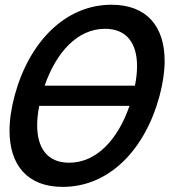

<svg xmlns="http://www.w3.org/2000/svg" viewBox="-20 -754 716 790"><path d="M438.9 -734.5C247.4 -734.5 98.9 -579.5 40.1 -360C26.2 -308.1 19.2 -259.8 19.2 -216.3C19.2 -75.7 91.9 15 238.1 15C429.1 15 576.9 -137.5 636.6 -360C650.5 -411.9 657.4 -460.1 657.4 -503.6C657.4 -644.1 584.8 -734.5 438.9 -734.5ZM412.4 -635.5C502.7 -635.5 543.9 -574.2 543.9 -481.9C543.9 -457.1 541 -430.1 535.2 -401.5H163.7C210.5 -537 297.4 -635.5 412.4 -635.5ZM264.7 -84.5C173.9 -84.5 132.9 -146 132.9 -238.6C132.9 -263.2 135.8 -290 141.4 -318.5H512.9C466.1 -183 379.2 -84.5 264.7 -84.5Z"/></svg>

Font: Manrope
Style: SemiBoldItalic
Weight: 600
Italic angle: -15°
Designer: Mikhail Sharanda
Foundry: Mikhail Sharanda
Version: Version 4.502;hotconv 1.0.109;makeotfexe 2.5.65596